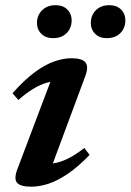

<svg xmlns="http://www.w3.org/2000/svg" viewBox="-20 -690 492 722"><path d="M45.5 -54.5 181.5 -414 207 -385Q182 -386.5 156.8 -379.2Q131.5 -372 105 -356Q78.5 -340 49 -314L27 -339.5Q72.5 -390.5 111.5 -419Q150.5 -447.5 184.5 -459.2Q218.5 -471 249 -471Q289 -471 301.5 -455Q314 -439 301 -404.5L165 -38.5L140.5 -73.5Q166.5 -72 191.8 -77.8Q217 -83.5 243 -97.5Q269 -111.5 297 -133.5L317 -107.5Q274 -63 235.5 -36.8Q197 -10.5 162.8 0.8Q128.5 12 97 12Q56.5 12 44 -3Q31.5 -18 45.5 -54.5ZM179.5 -546.5Q152 -546.5 135.5 -562.8Q119 -579 119 -604Q119 -622 127.2 -637Q135.5 -652 151 -661.2Q166.5 -670.5 189 -670.5Q217 -670.5 233.2 -654.2Q249.5 -638 249.5 -613Q249.5 -595.5 241.5 -580.2Q233.5 -565 218 -555.8Q202.5 -546.5 179.5 -546.5ZM381.5 -546.5Q354 -546.5 337.8 -562.8Q321.5 -579 321.5 -604Q321.5 -622 329.5 -637Q337.5 -652 353 -661.2Q368.5 -670.5 391 -670.5Q419 -670.5 435.2 -654.2Q451.5 -638 451.5 -613Q451.5 -595.5 443.5 -580.2Q435.5 -565 420 -555.8Q404.5 -546.5 381.5 -546.5Z"/></svg>

Font: Newsreader SemiBold
Style: Italic
Weight: 600
Italic angle: -17°
Designer: Hugues Gentile
Foundry: Production Type
Version: Version 1.003